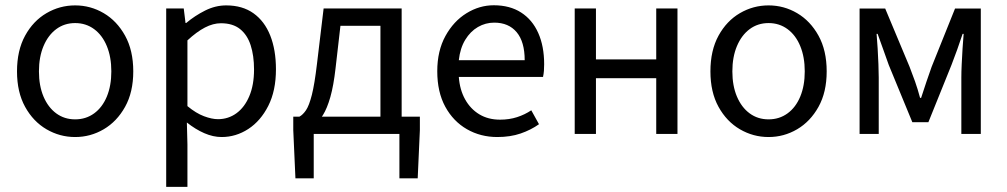

<svg xmlns="http://www.w3.org/2000/svg" viewBox="-20 -519 3902 744"><path d="M271.2 12Q211.6 12 160.1 -18.1Q108.7 -48.1 77.3 -105Q45.9 -161.9 45.9 -242.4Q45.9 -323.5 77.3 -380.8Q108.7 -438 160.1 -468Q211.6 -498.1 271.2 -498.1Q330.7 -498.1 381.9 -468Q433 -438 464.7 -380.8Q496.4 -323.5 496.4 -242.4Q496.4 -161.9 464.7 -105Q433 -48.1 381.9 -18.1Q330.7 12 271.2 12ZM271.2 -56.5Q313 -56.5 344.8 -79.7Q376.6 -102.9 394 -144.8Q411.4 -186.7 411.4 -242.4Q411.4 -298.1 394 -340.3Q376.6 -382.6 344.8 -406.1Q313 -429.6 271.2 -429.6Q229.4 -429.6 197.9 -406.1Q166.4 -382.6 148.6 -340.3Q130.9 -298.1 130.9 -242.4Q130.9 -186.7 148.6 -144.8Q166.4 -102.9 197.9 -79.7Q229.4 -56.5 271.2 -56.5Z M624 205.1V-486.1H692L698.9 -430H701.6Q734.7 -457.9 774.6 -478Q814.6 -498.1 856.6 -498.1Q919.4 -498.1 962.3 -467.5Q1005.1 -437 1027.2 -381.3Q1049.3 -325.5 1049.3 -250.4Q1049.3 -167.6 1019.7 -109Q990 -50.4 942.2 -19.2Q894.3 12 838.8 12Q805.9 12 771.7 -2.9Q737.5 -17.8 704.1 -44.3L706.3 40.5V205.1ZM824.6 -57.2Q864.8 -57.2 896.4 -80.3Q927.9 -103.3 946.1 -146.5Q964.4 -189.7 964.4 -249.7Q964.4 -303.3 951.3 -343.7Q938.2 -384 910.1 -406.5Q882 -428.9 836.2 -428.9Q805.8 -428.9 774 -412.3Q742.2 -395.8 706.3 -362.5V-107.8Q739.6 -80.2 770.3 -68.7Q801 -57.2 824.6 -57.2Z M1195.7 0V172H1124.8L1116.4 -14.9V-67H1607V-14.9L1598.6 172H1527.7V0ZM1454.2 -24.7V-419.1H1299.2L1280.3 -254.8Q1272.7 -187.5 1260.2 -143.3Q1247.6 -99.1 1231.5 -73.3Q1215.3 -47.5 1196.7 -35Q1178.2 -22.6 1158.7 -18.8L1140.3 -67Q1153.8 -74.3 1165.8 -92Q1177.8 -109.7 1188.4 -151.1Q1198.9 -192.4 1208.2 -270.8L1234 -486.1H1536.4V-24.7Z M1907.1 12Q1842.2 12 1789.4 -18.3Q1736.5 -48.6 1705.4 -105.5Q1674.4 -162.5 1674.4 -242.9Q1674.4 -322.1 1706.1 -379.6Q1737.7 -437 1787.8 -467.8Q1837.8 -498.6 1893.3 -498.6Q1955.7 -498.6 1999.2 -470.6Q2042.8 -442.7 2065.7 -391.2Q2088.6 -339.8 2088.6 -270Q2088.6 -256.3 2087.7 -244.6Q2086.8 -232.9 2084.2 -220.8H1757.9Q1761.6 -170.9 1782.4 -133.8Q1803.1 -96.7 1837.4 -76Q1871.8 -55.3 1917.7 -55.3Q1953.2 -55.3 1983.4 -65Q2013.7 -74.8 2038.7 -91.6L2068.6 -37.7Q2037.3 -15.4 1997.4 -1.7Q1957.5 12 1907.1 12ZM1757.9 -285.6H2013.2Q2013.2 -357 1982.1 -394.2Q1950.9 -431.3 1895.1 -431.3Q1861.3 -431.3 1831.9 -414.3Q1802.5 -397.2 1782.7 -364.6Q1762.9 -331.9 1757.9 -285.6Z M2207 0V-486.1H2289.3V-288.8H2522.9V-486.1H2605.2V0H2522.9V-215.9H2289.3V0Z M2958.2 12Q2898.6 12 2847.1 -18.1Q2795.7 -48.1 2764.3 -105Q2732.9 -161.9 2732.9 -242.4Q2732.9 -323.5 2764.3 -380.8Q2795.7 -438 2847.1 -468Q2898.6 -498.1 2958.2 -498.1Q3017.7 -498.1 3068.9 -468Q3120 -438 3151.7 -380.8Q3183.4 -323.5 3183.4 -242.4Q3183.4 -161.9 3151.7 -105Q3120 -48.1 3068.9 -18.1Q3017.7 12 2958.2 12ZM2958.2 -56.5Q3000 -56.5 3031.8 -79.7Q3063.6 -102.9 3081 -144.8Q3098.4 -186.7 3098.4 -242.4Q3098.4 -298.1 3081 -340.3Q3063.6 -382.6 3031.8 -406.1Q3000 -429.6 2958.2 -429.6Q2916.4 -429.6 2884.9 -406.1Q2853.4 -382.6 2835.6 -340.3Q2817.9 -298.1 2817.9 -242.4Q2817.9 -186.7 2835.6 -144.8Q2853.4 -102.9 2884.9 -79.7Q2916.4 -56.5 2958.2 -56.5Z M3310.9 0V-486H3410.1L3504.5 -260.4Q3515.2 -233.1 3525.8 -203.3Q3536.3 -173.6 3545.3 -139.7H3549.3Q3560.2 -173.6 3570.3 -203.3Q3580.5 -233.1 3590.2 -260.4L3680.8 -486H3780.6V0H3705.2V-218.4Q3705.2 -240.7 3706.6 -270.3Q3708 -299.9 3709.9 -331Q3711.9 -362.2 3714.1 -387.7H3710.1Q3700.1 -357.1 3689 -326.3Q3677.9 -295.4 3666.9 -267.1L3577.5 -45.5H3515.3L3424 -267.1Q3414 -295.4 3402.9 -326.3Q3391.8 -357.1 3380.8 -387.7H3376.8Q3379 -362.2 3380.9 -331Q3382.8 -299.9 3383.9 -270.3Q3385.1 -240.7 3385.1 -218.4V0Z"/></svg>

Font: Source Sans Variable
Style: Regular
Weight: 200
Designer: Paul D. Hunt
Foundry: Adobe Systems Incorporated
Version: Version 3.006;hotconv 1.0.111;makeotfexe 2.5.65597